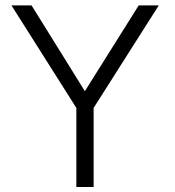

<svg xmlns="http://www.w3.org/2000/svg" viewBox="-20 -708 665 728"><path d="M269.5 1H335V-298.8L582 -687.5H505.9L301.8 -362.3L99.6 -687.5H23.4L269.5 -298.8Z"/></svg>

Font: Dotum
Style: Regular
Weight: 400
Version: Version 2.21